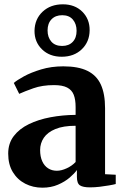

<svg xmlns="http://www.w3.org/2000/svg" viewBox="-20 -859 574 890"><path d="M176.5 11Q133 11 97 -7.5Q61 -26 39.5 -61.2Q18 -96.5 18 -147Q18 -194.5 43.8 -228.2Q69.5 -262 113.8 -283.5Q158 -305 214 -315.5Q270 -326 330.5 -326.5V-363Q330.5 -397 321.8 -419.5Q313 -442 291.2 -453.2Q269.5 -464.5 230.5 -464.5Q176 -464.5 134.5 -449.8Q93 -435 69 -424L44 -474.5Q58 -487 90.8 -505Q123.5 -523 170.5 -537.2Q217.5 -551.5 273.5 -551.5Q343 -551.5 385.5 -530.5Q428 -509.5 447.5 -466.8Q467 -424 467 -357.5V-51.5L516.5 -49V-6Q505.5 -3 485.2 0.5Q465 4 441.8 6.8Q418.5 9.5 397.5 9.5Q364.5 9.5 350.5 0.2Q336.5 -9 336.5 -39V-71Q325.5 -55 303 -35.8Q280.5 -16.5 248.5 -2.8Q216.5 11 176.5 11ZM243.5 -67.5Q264.5 -67.5 289 -78.8Q313.5 -90 330.5 -108V-276Q273.5 -276 237 -261Q200.5 -246 183.2 -220.5Q166 -195 166 -163.5Q166 -133 175.8 -111.5Q185.5 -90 203 -78.8Q220.5 -67.5 243.5 -67.5ZM266 -596Q210 -596 174.8 -630.2Q139.5 -664.5 140 -716.5Q141 -770.5 177.5 -804.8Q214 -839 271.5 -839Q327 -839 361.5 -804.8Q396 -770.5 395.5 -718.5Q395 -665 359 -630.5Q323 -596 266 -596ZM268 -646Q299 -646 317 -664.8Q335 -683.5 335 -716Q335 -748 317.8 -768.2Q300.5 -788.5 268.5 -788.5Q237 -788.5 218.8 -769.5Q200.5 -750.5 200.5 -718Q200.5 -686 218 -666Q235.5 -646 268 -646Z"/></svg>

Font: Merriweather 60pt
Style: Bold
Weight: 700
Version: Version 2.100